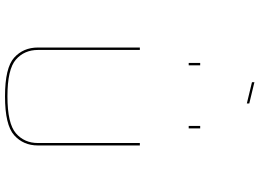

<svg xmlns="http://www.w3.org/2000/svg" viewBox="-158 -982 1061 786"><g transform="rotate(90 373.0 -588.5)"><path d="M174 -630H184V-213Q184 -157 223.5 -122.5Q263 -88 374 -88Q485 -88 525 -122.5Q565 -157 565 -213V-630H575V-213Q575 -153 533 -115.5Q491 -78 374 -78Q257 -78 215.5 -115.5Q174 -153 174 -213ZM247 -830H237V-877H247ZM505 -830H495V-877H505ZM403 -1078V-1068L316 -1089V-1099Z"/></g></svg>

Font: Bungee Hairline
Style: Regular
Weight: 400
Designer: David Jonathan Ross
Foundry: David Jonathan Ross
Version: Version 1.001;PS 1.0;hotconv 1.0.72;makeotf.lib2.5.5900